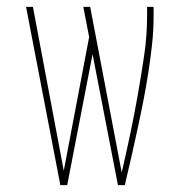

<svg xmlns="http://www.w3.org/2000/svg" viewBox="-20 -540 540 560"><path d="M156 0 56 -520H76L166 -42L240 -432L223 -520H243L335 -37Q348 -93 360 -150Q372 -207 382 -264Q392 -321 400.5 -378.5Q409 -436 409 -494V-520H428V-494Q428 -452 423.5 -410.5Q419 -369 412.5 -327.5Q406 -286 398 -245Q390 -204 381 -163Q372 -122 363 -81.5Q354 -41 344 0H324L250 -382L176 0Z"/></svg>

Font: Zed Mono Thin
Style: Regular
Weight: 100
Monospace: yes
Designer: Belleve Invis
Foundry: Belleve Invis
Version: Version 1.0.0; ttfautohint (v1.8.4)